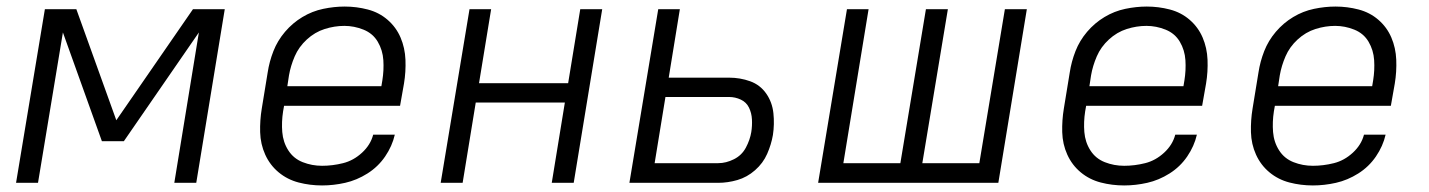

<svg xmlns="http://www.w3.org/2000/svg" viewBox="-20 -558 4360 586"><path d="M29 0H96L172 -459L291 -127H358L587 -459L512 0H579L666 -530H569L335 -191L213 -530H117Z M963 8Q998 8 1033.5 0Q1069 -8 1101.5 -28.5Q1134 -49 1155.5 -80.5Q1177 -112 1185 -147H1119Q1111 -116 1085 -92Q1059 -68 1027 -60Q995 -52 963 -52Q932 -52 904 -63Q876 -74 860 -99Q844 -124 841.5 -155Q839 -186 844 -218L847 -235H1201L1213 -303Q1219 -339 1217.5 -375.5Q1216 -412 1202.5 -443.5Q1189 -475 1163 -497.5Q1137 -520 1102.5 -529Q1068 -538 1032 -538Q1000 -538 966.5 -531Q933 -524 903 -506Q873 -488 850 -461Q827 -434 814.5 -402Q802 -370 797 -337L779 -227Q773 -191 774 -154.5Q775 -118 789.5 -86Q804 -54 830.5 -32Q857 -10 891.5 -1Q926 8 963 8ZM857 -295 862 -328Q867 -357 879.5 -386Q892 -415 916.5 -437.5Q941 -460 971 -469.5Q1001 -479 1031 -479Q1061 -479 1089.5 -467.5Q1118 -456 1133 -430.5Q1148 -405 1150 -374.5Q1152 -344 1147 -313L1144 -295Z M1325 0H1392L1432 -245H1704L1664 0H1731L1818 -530H1751L1714 -304H1442L1479 -530H1413Z M1901 0H2172Q2201 0 2230.5 -8.5Q2260 -17 2284.5 -38.5Q2309 -60 2321.5 -88.5Q2334 -117 2339 -146Q2344 -179 2340.5 -212.5Q2337 -246 2318.5 -272.5Q2300 -299 2269.5 -310Q2239 -321 2205 -321H2021L2055 -530H1989ZM1978 -60 2011 -262H2205Q2224 -262 2241 -254Q2258 -246 2266 -229.5Q2274 -213 2275 -193.5Q2276 -174 2273 -155Q2269 -131 2256.5 -107.5Q2244 -84 2220 -72Q2196 -60 2172 -60Z M2477 0H3027L3114 -530H3047L2969 -60H2795L2873 -530H2806L2728 -60H2554L2631 -530H2565Z M3411 8Q3446 8 3481.5 0Q3517 -8 3549.5 -28.5Q3582 -49 3603.5 -80.5Q3625 -112 3633 -147H3567Q3559 -116 3533 -92Q3507 -68 3475 -60Q3443 -52 3411 -52Q3380 -52 3352 -63Q3324 -74 3308 -99Q3292 -124 3289.5 -155Q3287 -186 3292 -218L3295 -235H3649L3661 -303Q3667 -339 3665.5 -375.5Q3664 -412 3650.5 -443.5Q3637 -475 3611 -497.5Q3585 -520 3550.5 -529Q3516 -538 3480 -538Q3448 -538 3414.5 -531Q3381 -524 3351 -506Q3321 -488 3298 -461Q3275 -434 3262.5 -402Q3250 -370 3245 -337L3227 -227Q3221 -191 3222 -154.5Q3223 -118 3237.5 -86Q3252 -54 3278.5 -32Q3305 -10 3339.5 -1Q3374 8 3411 8ZM3305 -295 3310 -328Q3315 -357 3327.5 -386Q3340 -415 3364.5 -437.5Q3389 -460 3419 -469.5Q3449 -479 3479 -479Q3509 -479 3537.5 -467.5Q3566 -456 3581 -430.5Q3596 -405 3598 -374.5Q3600 -344 3595 -313L3592 -295Z M3987 8Q4022 8 4057.5 0Q4093 -8 4125.5 -28.5Q4158 -49 4179.5 -80.5Q4201 -112 4209 -147H4143Q4135 -116 4109 -92Q4083 -68 4051 -60Q4019 -52 3987 -52Q3956 -52 3928 -63Q3900 -74 3884 -99Q3868 -124 3865.5 -155Q3863 -186 3868 -218L3871 -235H4225L4237 -303Q4243 -339 4241.5 -375.5Q4240 -412 4226.5 -443.5Q4213 -475 4187 -497.5Q4161 -520 4126.5 -529Q4092 -538 4056 -538Q4024 -538 3990.5 -531Q3957 -524 3927 -506Q3897 -488 3874 -461Q3851 -434 3838.5 -402Q3826 -370 3821 -337L3803 -227Q3797 -191 3798 -154.5Q3799 -118 3813.5 -86Q3828 -54 3854.5 -32Q3881 -10 3915.5 -1Q3950 8 3987 8ZM3881 -295 3886 -328Q3891 -357 3903.5 -386Q3916 -415 3940.5 -437.5Q3965 -460 3995 -469.5Q4025 -479 4055 -479Q4085 -479 4113.5 -467.5Q4142 -456 4157 -430.5Q4172 -405 4174 -374.5Q4176 -344 4171 -313L4168 -295Z"/></svg>

Font: Iosevka Sparkle Light Oblique
Style: Regular
Weight: 300
Italic angle: -9°
Designer: Belleve Invis
Foundry: Belleve Invis
Version: Version 4.5.0; ttfautohint (v1.8.3)